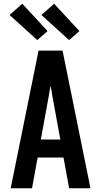

<svg xmlns="http://www.w3.org/2000/svg" viewBox="-20 -1005 540 1025"><path d="M37 0 186 -735H314L463 0H349L319 -164H181L151 0ZM198 -260H302L260 -490Q258 -504 255.5 -518.5Q253 -533 250 -547Q247 -533 244.5 -518.5Q242 -504 240 -490ZM349 -791 201 -925 269 -985 404 -839ZM179 -791 31 -925 99 -985 234 -839Z"/></svg>

Font: Iosevka SS18
Style: Bold
Weight: 700
Monospace: yes
Designer: Belleve Invis
Foundry: Belleve Invis
Version: Version 25.1.1; ttfautohint (v1.8.4)